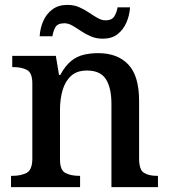

<svg xmlns="http://www.w3.org/2000/svg" viewBox="-20 -764 692 784"><path d="M25 0V-46H31Q65 -46 88.5 -58Q112 -70 112 -117V-423Q112 -467 90 -478.5Q68 -490 35 -490H30V-536H208L221 -458H226Q247 -496 270.5 -515Q294 -534 322 -540.5Q350 -547 381 -547Q460 -547 504 -500.5Q548 -454 548 -352V-117Q548 -71 567.5 -58.5Q587 -46 621 -46H625V0H435V-340Q435 -405 412.5 -440.5Q390 -476 335 -476Q294 -476 270 -454Q246 -432 235.5 -395.5Q225 -359 225 -316V-112Q225 -69 247.5 -57.5Q270 -46 303 -46H307V0ZM400 -606Q373 -606 351 -615.5Q329 -625 310.5 -637.5Q292 -650 275.5 -659.5Q259 -669 243 -669Q215 -669 206 -652.5Q197 -636 194 -616H142Q144 -650 157 -679Q170 -708 194.5 -726Q219 -744 255 -744Q282 -744 303.5 -734.5Q325 -725 343.5 -712.5Q362 -700 378.5 -690.5Q395 -681 411 -681Q437 -681 447 -697.5Q457 -714 460 -734H511Q509 -701 496 -671.5Q483 -642 459.5 -624Q436 -606 400 -606Z"/></svg>

Font: Noto Naskh Arabic Medium
Style: Regular
Weight: 500
Designer: Monotype Design Team, David Williams, Mohamad Dakak and Nizar Qandah
Foundry: Monotype Imaging Inc.
Version: Version 2.016